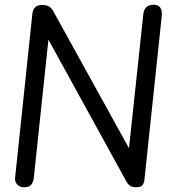

<svg xmlns="http://www.w3.org/2000/svg" viewBox="-20 -793 755 813"><path d="M515 -25 146 -696 160 -772Q177 -772 188 -765Q199 -758 206 -745L560 -104L556 0Q541 0 531 -6.5Q521 -13 515 -25ZM82 0Q63 0 52.5 -12Q42 -24 44 -41L117 -734Q119 -752 128.5 -762Q138 -772 160 -772L195 -719L123 -39Q122 -25 113.5 -12.5Q105 0 82 0ZM630 -773Q651 -773 659 -760Q667 -747 665 -726L592 -36Q591 -20 584 -10Q577 0 556 0L517 -80L587 -734Q589 -752 599.5 -762.5Q610 -773 630 -773Z"/></svg>

Font: Edu NSW ACT Foundation Medium
Style: Regular
Weight: 500
Version: Version 1.003